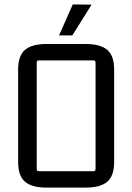

<svg xmlns="http://www.w3.org/2000/svg" viewBox="-20 -841 598 868"><path d="M402 -568H155Q146 -568 146 -558V-77Q146 -67 155 -67H402Q412 -67 412 -77V-558Q412 -568 402 -568ZM62 -108V-527Q62 -589 93 -615.5Q124 -642 189 -642H368Q434 -642 465 -615.5Q496 -589 496 -527V-108Q496 -46 465 -19.5Q434 7 368 7H189Q124 7 93 -19.5Q62 -46 62 -108ZM247 -681H307L394 -820L309 -821Z"/></svg>

Font: Gemunu Libre ExtraLight
Style: Regular
Weight: 400
Version: Version 1.100